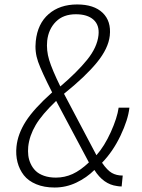

<svg xmlns="http://www.w3.org/2000/svg" viewBox="-20 -839 642 870"><path d="M253.4 -447.3Q329.1 -511.7 374.8 -568.1Q420.4 -624.5 426.3 -679.7Q431.2 -725.1 403.6 -749.8Q376 -774.4 323.7 -774.4Q266.6 -774.4 233.2 -740.7Q199.7 -707 193.8 -654.3Q189.5 -610.8 202.9 -566.9Q216.3 -522.9 253.4 -447.3ZM233.4 -34.2Q272.9 -34.2 308.8 -50.5Q344.7 -66.9 382.8 -103L234.4 -381.8Q169.9 -320.3 141.6 -272.2Q113.3 -224.1 107.9 -174.3Q106 -153.8 108.2 -134.8Q110.4 -115.7 118.9 -97.2Q127.4 -78.6 141.6 -64.7Q155.8 -50.8 179.4 -42.5Q203.1 -34.2 233.4 -34.2ZM227.5 10.7Q180.2 10.7 144.3 -4.2Q108.4 -19 88.1 -44.9Q67.9 -70.8 59.3 -104Q50.8 -137.2 54.7 -174.8Q60.5 -231.9 96.9 -289.1Q133.3 -346.2 216.3 -420.4Q168.5 -514.2 152.6 -559.3Q136.7 -604.5 142.1 -652.8Q150.4 -731.9 200.7 -775.4Q251 -818.8 329.6 -818.8Q405.8 -818.8 445.1 -781Q484.4 -743.2 477.5 -677.7Q471.2 -619.6 419.2 -555.9Q367.2 -492.2 270 -414.1L417 -135.7Q453.1 -176.3 482.2 -240.7Q511.2 -305.2 517.6 -351.1H566.4Q560.5 -296.4 526.1 -224.4Q491.7 -152.3 442.4 -101.6Q465.8 -67.4 486.8 -55.4Q507.8 -43.5 536.1 -43.5L531.2 5.9Q519.5 5.9 509.8 3.9Q448.7 -3.9 407.7 -68.8Q372.6 -33.7 325.9 -11.5Q279.3 10.7 227.5 10.7Z"/></svg>

Font: Oswald
Style: Extra-Light
Weight: 200
Designer: Vernon Adams
Foundry: Vernon Adams
Version: 3.0; ttfautohint (v0.94.23-7a4d-dirty) -l 8 -r 50 -G 200 -x 